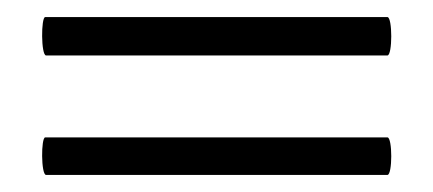

<svg xmlns="http://www.w3.org/2000/svg" viewBox="-20 -349 508 225"><path d="M34 -284H434C440 -284 440 -329 434 -329H33C28 -329 28 -284 34 -284ZM34 -144H434C440 -144 440 -188 434 -188H33C28 -188 28 -144 34 -144Z"/></svg>

Font: Cormorant SC Semi
Style: Regular
Weight: 600
Designer: Christian Thalmann (Catharsis Fonts)
Version: Version 1.000;PS 001.000;hotconv 1.0.70;makeotf.lib2.5.58329